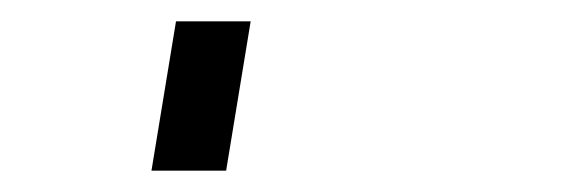

<svg xmlns="http://www.w3.org/2000/svg" viewBox="-20 60 540 180"><path d="M122 220 145 80H215L192 220Z"/></svg>

Font: Iosevka Fixed
Style: Italic
Weight: 400
Italic angle: -9°
Monospace: yes
Designer: Belleve Invis
Foundry: Belleve Invis
Version: Version 33.2.4